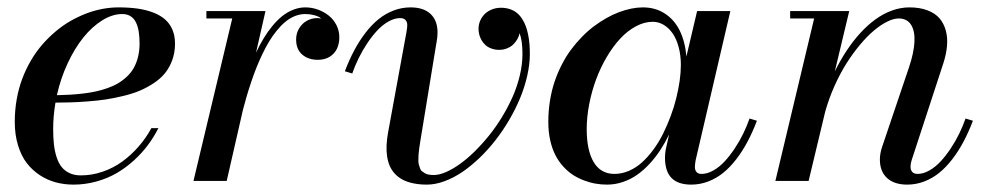

<svg xmlns="http://www.w3.org/2000/svg" viewBox="-20 -490 2680 520"><path d="M124 -140Q124 -116.8 126.1 -98.4Q128.2 -80.1 133.4 -64.1Q138.6 -48.1 147.1 -37.6Q155.5 -27 168.6 -21Q181.6 -15 199 -15Q229.2 -15 258.3 -25.1Q287.4 -35.1 311.6 -52.8Q335.8 -70.5 355.6 -93.4Q375.5 -116.2 390 -143H409Q396.9 -119.1 380.8 -97.4Q364.8 -75.8 343.1 -55.9Q321.4 -36.1 296.8 -21.6Q272.1 -7.1 241.7 1.4Q211.2 10 179 10Q154.1 10 131.3 3.9Q108.5 -2.1 88.1 -15.4Q67.6 -28.8 52.6 -48.2Q37.6 -67.6 28.8 -96.4Q20 -125.1 20 -160Q20 -191.5 25.3 -221.4Q30.6 -251.2 40.4 -277Q50.1 -302.8 63.8 -326.1Q77.4 -349.5 94.1 -368.8Q110.8 -388 129.9 -404.2Q149 -420.5 169.9 -432.6Q190.9 -444.6 212.7 -453.1Q234.5 -461.5 256.9 -465.8Q279.2 -470 301 -470Q329.2 -470 352.3 -466.8Q375.4 -463.5 394.6 -456.2Q413.8 -448.9 426.8 -437.6Q439.8 -426.4 446.9 -409.8Q454 -393.2 454 -372Q454 -347.9 446.6 -327.4Q439.1 -306.9 426.9 -291.9Q414.8 -276.9 396.1 -264.6Q377.5 -252.4 358.1 -244.2Q338.8 -236.1 313.7 -230.1Q288.6 -224 266.9 -220.7Q245.1 -217.4 218.5 -215.4Q191.9 -213.4 172.6 -212.8Q153.4 -212.1 130.2 -212Q124 -175.6 124 -140ZM311 -452Q284.5 -452 256.9 -434.9Q229.4 -417.8 205.8 -388.5Q182.2 -359.2 163.2 -318.5Q144.2 -277.8 134.1 -232.2Q153.1 -232.6 169.2 -233.5Q185.4 -234.4 204.2 -236.6Q223 -238.8 238.4 -242.1Q253.9 -245.4 270.1 -251Q286.4 -256.6 298.9 -263.9Q311.5 -271.2 322.9 -281.8Q334.4 -292.2 341.8 -305.2Q349.2 -318.1 353.6 -335.1Q358 -352 358 -372Q358 -390.5 355.7 -404.5Q353.4 -418.5 348.1 -429.5Q342.8 -440.5 333.4 -446.2Q324.1 -452 311 -452Z M609 -440H539V-460H699L673.4 -347.5Q683.5 -368.8 694.4 -386.7Q705.2 -404.6 718.2 -420.2Q731.2 -435.9 744.9 -446.8Q758.6 -457.6 774.6 -463.8Q790.5 -470 807 -470Q824.2 -470 840.8 -464.1Q857.2 -458.2 870.2 -447.9Q883.2 -437.6 891.1 -422.2Q899 -406.8 899 -389Q899 -371.8 892.6 -358.1Q886.1 -344.5 872.8 -336.2Q859.4 -328 841 -328Q815 -328 798.5 -342.2Q782 -356.4 782 -383Q782 -399.9 790.2 -413.4Q798.5 -426.9 811.4 -433.9Q824.4 -441 839 -441Q841.8 -441 845.2 -440.5Q848.8 -440 850 -440Q842.9 -445.8 830.9 -448.9Q819 -452 807 -452Q792.5 -452 778.6 -446.4Q764.8 -440.8 752.9 -431Q741 -421.2 729.6 -407.1Q718.1 -393 708.6 -377.2Q699.1 -361.5 690.1 -342.4Q681 -323.2 673.8 -305Q666.6 -286.8 659.8 -266.2Q652.9 -245.8 647.9 -228.6Q642.9 -211.4 638.1 -193.1L594 0H504Z M1124 -142Q1123.1 -136.6 1121.4 -126.4Q1119.1 -112.8 1118.1 -106.2Q1117 -99.6 1115.4 -88.3Q1113.8 -77 1113.6 -71.6Q1113.4 -66.2 1113.1 -57.6Q1112.9 -49 1114.2 -44.9Q1115.5 -40.9 1117.3 -35Q1119.1 -29.1 1122.5 -26.5Q1125.9 -23.9 1130.4 -21Q1134.9 -18.1 1141.1 -17.1Q1147.2 -16 1155 -16Q1169.4 -16 1187.7 -23.9Q1206 -31.8 1225.4 -45.7Q1244.9 -59.6 1265.2 -79.5Q1285.5 -99.4 1304.2 -122.6Q1323 -145.8 1339.6 -173.1Q1356.2 -200.4 1368.5 -228.1Q1380.8 -255.9 1387.9 -286Q1395 -316.1 1395 -344Q1395 -380.8 1387 -400Q1385.9 -392.5 1381.7 -384.9Q1377.5 -377.2 1370.9 -370.4Q1364.2 -363.6 1354 -359.3Q1343.8 -355 1332 -355Q1320.5 -355 1310.9 -358.6Q1301.2 -362.1 1294.9 -367.9Q1288.6 -373.6 1284.2 -381.2Q1279.9 -388.8 1277.9 -396.5Q1276 -404.2 1276 -412Q1276 -423.2 1280.4 -433.6Q1284.8 -443.9 1292.6 -451.8Q1300.4 -459.6 1311.9 -464.3Q1323.5 -469 1337 -469Q1350.1 -469 1361.1 -465.2Q1372.1 -461.5 1380.1 -454.9Q1388 -448.4 1394.1 -438.9Q1400.2 -429.5 1404.1 -418.9Q1408 -408.2 1410.5 -395.4Q1413 -382.6 1414 -370.2Q1415 -357.8 1415 -344Q1415 -316.1 1408 -285.2Q1401 -254.2 1388.7 -224.5Q1376.4 -194.8 1359.1 -165.2Q1341.8 -135.8 1321.6 -109.9Q1301.5 -84.1 1278.3 -61.9Q1255.1 -39.8 1231.6 -23.9Q1208 -8 1183.3 1Q1158.6 10 1136 10Q1115.5 10 1098.9 6.4Q1082.2 2.9 1070.1 -3.6Q1058 -10.1 1049.2 -19.7Q1040.5 -29.2 1035.4 -41Q1030.4 -52.8 1028.3 -67.2Q1026.2 -81.6 1027 -97.4Q1027.8 -113.1 1031 -131L1081 -404Q1083 -416 1083 -422Q1083 -430.6 1078.2 -435.8Q1073.4 -441 1064 -441Q1048.4 -441 1032 -431.7Q1015.6 -422.4 1001.5 -407.2Q987.4 -392 974.2 -372.2Q961.1 -352.5 951.1 -331.9Q941.1 -311.4 934 -291L914 -297Q925.6 -327.6 939.3 -353.4Q953 -379.2 969.8 -401.1Q986.6 -422.9 1005.2 -438Q1023.9 -453.1 1046.1 -461.6Q1068.2 -470 1092 -470Q1127.1 -470 1146.1 -452.2Q1165 -434.4 1165 -402Q1165 -395.2 1164.3 -388.9Q1163.6 -382.6 1162.4 -375.8Q1161.1 -368.9 1161 -368Z M2030 -163Q2018.4 -132.4 2004.7 -106.6Q1991 -80.8 1974.2 -58.9Q1957.4 -37.1 1938.8 -22Q1920.1 -6.9 1897.9 1.6Q1875.8 10 1852 10Q1816.5 10 1798.8 -7.9Q1781 -25.9 1781 -63Q1781 -73 1783 -85L1792.2 -125.9Q1781 -102.9 1768.1 -83.2Q1755.2 -63.6 1739.1 -46.2Q1723 -28.8 1705.4 -16.5Q1687.9 -4.2 1666.9 2.9Q1646 10 1624 10Q1608.6 10 1593.4 7.4Q1578.2 4.9 1562.4 -1.1Q1546.5 -7 1532.4 -15.9Q1518.4 -24.9 1505.9 -38.6Q1493.4 -52.2 1484.4 -69.4Q1475.5 -86.5 1470.2 -109.8Q1465 -133 1465 -160Q1465 -189.4 1469.5 -217.2Q1474 -245.1 1482.1 -269.1Q1490.2 -293 1501.6 -315.1Q1512.9 -337.2 1526.6 -355.6Q1540.2 -373.9 1555.9 -389.9Q1571.5 -406 1588.1 -418.5Q1604.8 -431 1622 -440.8Q1639.2 -450.6 1656.4 -457Q1673.5 -463.4 1689.8 -466.7Q1706.1 -470 1721 -470Q1755.1 -470 1780.8 -453.2Q1806.5 -436.5 1821.1 -406.8Q1835.6 -377 1839 -337L1868 -460H1958L1864 -56Q1862 -44 1862 -38Q1862 -29.2 1866.4 -24.1Q1870.8 -19 1880 -19Q1895.6 -19 1912 -28.3Q1928.4 -37.6 1942.5 -52.8Q1956.6 -68 1969.8 -87.8Q1982.9 -107.5 1992.9 -128.1Q2002.9 -148.6 2010 -169ZM1824 -314Q1824 -340.6 1817.9 -362.9Q1811.8 -385.2 1801.4 -400Q1791 -414.8 1777.2 -422.9Q1763.4 -431 1748 -431Q1725.1 -431 1702.2 -418.7Q1679.2 -406.4 1659.8 -385.4Q1640.2 -364.4 1623.3 -335.7Q1606.4 -307 1594.5 -275.1Q1582.6 -243.1 1575.8 -208.1Q1569 -173 1569 -140Q1569 -112 1573.6 -89.8Q1578.2 -67.6 1587.4 -51.8Q1596.5 -35.9 1610.8 -27.4Q1625.1 -19 1644 -19Q1664.2 -19 1683.6 -27.4Q1702.9 -35.8 1719 -50.4Q1735.1 -65.1 1749.7 -84.9Q1764.2 -104.6 1775.6 -127.5Q1787 -150.4 1796.2 -175Q1805.5 -199.6 1811.5 -224.1Q1817.5 -248.5 1820.8 -271.4Q1824 -294.4 1824 -314Z M2185 -440H2120V-460H2280L2240.9 -296.5Q2255.6 -326.5 2272.7 -352.4Q2289.8 -378.4 2309.6 -400.1Q2329.5 -421.9 2350.7 -437.3Q2371.9 -452.8 2395.5 -461.4Q2419.1 -470 2443 -470Q2471.4 -470 2492.2 -461.9Q2513.1 -453.9 2524.9 -439.9Q2536.6 -425.9 2541.7 -406.7Q2546.8 -387.5 2544.8 -365.4Q2542.9 -343.4 2535 -319L2449 -56Q2446 -47 2446 -38Q2446 -29.4 2450.8 -24.2Q2455.6 -19 2465 -19Q2480.6 -19 2497 -28.3Q2513.4 -37.6 2527.5 -52.8Q2541.6 -68 2554.8 -87.8Q2567.9 -107.5 2577.9 -128.1Q2587.9 -148.6 2595 -169L2615 -163Q2603.4 -132.4 2589.7 -106.6Q2576 -80.8 2559.2 -58.9Q2542.4 -37.1 2523.8 -22Q2505.1 -6.9 2482.9 1.6Q2460.8 10 2437 10Q2401.8 10 2382.4 -7.9Q2363 -25.8 2363 -58Q2363 -74 2369 -92L2442 -308Q2455 -346.6 2456.6 -376.3Q2458.2 -406 2447.4 -423Q2436.5 -440 2414 -440Q2400 -440 2382.6 -431.3Q2365.1 -422.6 2346.6 -407Q2328 -391.4 2308.7 -368.2Q2289.4 -345.1 2272.2 -317.8Q2255 -290.5 2239.9 -256.7Q2224.8 -222.9 2214.9 -187.5L2170 0H2080Z"/></svg>

Font: Bodoni* 11
Style: Italic
Weight: 400
Italic angle: -13°
Version: Version 1.002